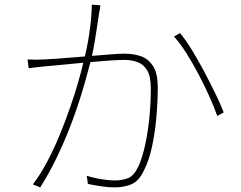

<svg xmlns="http://www.w3.org/2000/svg" viewBox="-20 -794 1040 830"><path d="M414 -771Q413 -763 411.5 -754.5Q410 -746 408 -735Q406 -722 401 -687.5Q396 -653 389 -611.5Q382 -570 373 -533Q362 -491 348 -441Q334 -391 315.5 -335.5Q297 -280 273.5 -221.5Q250 -163 220.5 -103Q191 -43 154 16L122 3Q155 -40 184.5 -96Q214 -152 239 -213Q264 -274 284.5 -333.5Q305 -393 319.5 -444Q334 -495 342 -531Q356 -583 366 -649Q376 -715 377 -774ZM758 -651Q782 -623 809 -579Q836 -535 862.5 -485Q889 -435 911.5 -388.5Q934 -342 947 -308L919 -293Q907 -328 886 -375Q865 -422 839 -471.5Q813 -521 785.5 -564.5Q758 -608 732 -636ZM99 -537Q119 -536 135 -536Q151 -536 171 -537Q192 -538 227.5 -540.5Q263 -543 305.5 -546.5Q348 -550 389.5 -553.5Q431 -557 465.5 -559.5Q500 -562 518 -562Q555 -562 587.5 -551.5Q620 -541 641 -509.5Q662 -478 662 -415Q662 -355 656 -287.5Q650 -220 637 -159.5Q624 -99 603 -59Q581 -11 548.5 2.5Q516 16 475 16Q447 16 414.5 11Q382 6 360 1L355 -34Q378 -27 400.5 -22.5Q423 -18 443 -16Q463 -14 478 -14Q508 -14 533.5 -24Q559 -34 578 -74Q596 -114 608 -170Q620 -226 626 -288.5Q632 -351 632 -410Q632 -462 617 -488.5Q602 -515 576 -525Q550 -535 517 -535Q489 -535 442 -531.5Q395 -528 342 -523Q289 -518 243.5 -513.5Q198 -509 173 -507Q160 -506 140 -503.5Q120 -501 104 -499Z"/></svg>

Font: Shanggu Sans SC VF
Style: Regular
Weight: 250
Designer: GuiWonder
Version: Version 1.021